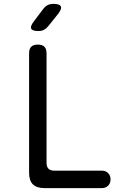

<svg xmlns="http://www.w3.org/2000/svg" viewBox="-20 -970 640 990"><path d="M210 0Q169 0 149.5 -19.5Q130 -39 130 -80V-695Q130 -718 141 -729Q152 -740 175 -740Q198 -740 209 -729Q220 -718 220 -695V-130Q220 -110 230 -100Q240 -90 260 -90H505Q525 -90 537.5 -77.5Q550 -65 550 -45Q550 -25 537.5 -12.5Q525 0 505 0ZM178 -810Q147 -810 141 -822Q135 -834 154 -859L203 -924Q213 -937 225.5 -943.5Q238 -950 255 -950Q287 -950 293.5 -937.5Q300 -925 280 -899L228 -834Q218 -822 206 -816Q194 -810 178 -810Z"/></svg>

Font: Maple Mono NL
Style: Regular
Weight: 400
Monospace: yes
Designer: subframe7536
Version: Version 7.000